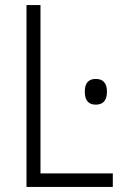

<svg xmlns="http://www.w3.org/2000/svg" viewBox="-20 -734 540 754"><path d="M84 0V-714H139V-53H423V0ZM356 -323Q313 -323 313 -374Q313 -424 356 -424Q400 -424 400 -374Q400 -323 356 -323Z"/></svg>

Font: Noto Sans Mono ExtraCondensed Light
Style: Regular
Weight: 300
Width: 2
Designer: Monotype Design Team
Foundry: Monotype Imaging Inc.
Version: Version 2.014; ttfautohint (v1.8.4.7-5d5b)